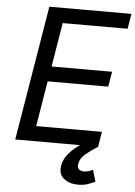

<svg xmlns="http://www.w3.org/2000/svg" viewBox="-61 -774 729 1033"><g transform="rotate(5 303.0 -258.0)"><path d="M42.5 0 163.1 -727.5H606.4L592.8 -646H242.2L203.1 -408.2H529.8L516.1 -326.7H189L148.4 -81.5H503.4L490.2 0ZM399.9 212.9Q352.5 212.9 322.8 188.5Q293 164.1 300.8 118.2Q306.6 83.5 333.7 51.3Q360.8 19 405.3 -7.8L490.2 0Q452.6 23.9 424.6 47.4Q396.5 70.8 391.6 101.1Q388.7 119.6 397.5 129.4Q406.2 139.2 425.8 139.2Q439.5 139.2 451.7 135Q463.9 130.9 473.6 125.5L492.2 188.5Q476.1 196.8 453.1 204.8Q430.2 212.9 399.9 212.9Z"/></g></svg>

Font: Inter Variable
Style: Italic
Weight: 400
Italic angle: -9.39999°
Designer: Rasmus Andersson
Foundry: rsms
Version: Version 4.001;git-9221beed3